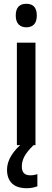

<svg xmlns="http://www.w3.org/2000/svg" viewBox="-20 -765 276 1012"><path d="M119 -745Q174 -745 174 -683Q174 -652 159.5 -636.5Q145 -621 119 -621Q93 -621 78 -636.5Q63 -652 63 -683Q63 -745 119 -745ZM167 -540V0H69V-540ZM95 113Q95 159 139 159Q152 159 161 157Q170 155 177 153V217Q166 221 152.5 224Q139 227 121 227Q69 227 43 201.5Q17 176 17 129Q17 91 41 53Q65 15 104 -14L157 0Q123 33 109 59Q95 85 95 113Z"/></svg>

Font: Noto Sans Ethiopic Condensed Medium
Style: Regular
Weight: 500
Width: 3
Designer: Monotype Design Team
Foundry: Monotype Imaging Inc.
Version: Version 2.102; ttfautohint (v1.8.4.7-5d5b)